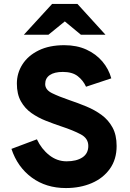

<svg xmlns="http://www.w3.org/2000/svg" viewBox="-20 -941 658 973"><path d="M314 12Q213.5 12 141 -41.2Q68.5 -94.5 38 -186.5L167 -235Q190 -186 229.5 -154.8Q269 -123.5 317.5 -123.5Q367.5 -123.5 397.5 -143.2Q427.5 -163 427.5 -201.5Q427.5 -240 389.2 -260.2Q351 -280.5 292 -300Q253 -313 213 -328.8Q173 -344.5 139.5 -368Q106 -391.5 85.8 -427.8Q65.5 -464 65.5 -517.5Q65.5 -570.5 93.8 -614.8Q122 -659 175.8 -685.5Q229.5 -712 306 -712Q369 -712 417.8 -689.8Q466.5 -667.5 498.8 -629.5Q531 -591.5 544 -544L416 -501.5Q401.5 -533.5 374 -555Q346.5 -576.5 298.5 -576.5Q255.5 -576.5 232.2 -560.5Q209 -544.5 209 -515Q209 -486 243.5 -469Q278 -452 332 -433.5Q375 -419 417.5 -401.5Q460 -384 494.8 -358.5Q529.5 -333 550.2 -295Q571 -257 571 -201Q571 -133.5 537 -85.8Q503 -38 444.8 -13Q386.5 12 314 12ZM101 -765 244 -921H372.5L514.5 -765H390L308.5 -832.5L225.5 -765Z"/></svg>

Font: Overpass ExtraBold
Style: Regular
Weight: 800
Designer: Delve Withrington, Dave Bailey, Thomas Jockin
Foundry: Delve Fonts LLC
Version: Version 4.000; ttfautohint (v1.8.3)